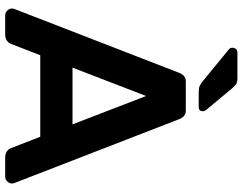

<svg xmlns="http://www.w3.org/2000/svg" viewBox="-118 -822 940 744"><g transform="rotate(90 352.0 -450.0)"><path d="M13 0ZM445 -666 690 -34Q691 -31 691 -27Q691 -16 683 -8Q675 0 664 0H592Q562 0 553 -25L510 -136H194L151 -25Q142 0 112 0H40Q29 0 21 -8Q13 -16 13 -27Q13 -31 14 -34L259 -666Q265 -684 273.5 -692Q282 -700 297 -700H407Q422 -700 430.5 -692Q439 -684 445 -666ZM352 -546 242 -261H462ZM411 -766Q411 -750 395 -750H335Q321 -750 312.5 -754Q304 -758 293 -767L170 -868Q165 -873 165 -880Q165 -889 170 -894.5Q175 -900 184 -900H284Q296 -900 303 -896.5Q310 -893 321 -881L406 -779Q411 -772 411 -766Z"/></g></svg>

Font: Hezaedrus Medium
Style: Regular
Weight: 500
Designer: Hubert & Fischer
Foundry: Hubert & Fischer
Version: Version 1.10;September 3, 2019;FontCreator 11.5.0.2425 64-bi